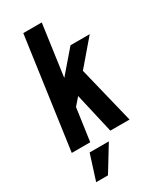

<svg xmlns="http://www.w3.org/2000/svg" viewBox="-239 -827 938 1125"><g transform="rotate(-30 230.0 -265.0)"><path d="M21 0 126 -750H251L202.5 -402L330 -550H460L318 -384L412 0H282L220 -270L177 -220.5L146 0ZM59 220 113 50H243L139 220Z"/></g></svg>

Font: Mohave
Style: Bold Italic
Weight: 700
Italic angle: -8°
Designer: Gumpita Rahayu
Foundry: Tokotype
Version: Version 2.003; ttfautohint (v1.8.3)